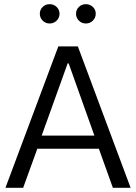

<svg xmlns="http://www.w3.org/2000/svg" viewBox="-20 -898 650 918"><path d="M158.4 -186.8H452.7L519.7 0H604.5L352.2 -676.2H258.9L6 0H90.7ZM303.4 -594.8H308.3L431.4 -249.5H179.2ZM170.4 -832.4Q170.4 -813.3 184 -799.5Q197.5 -785.7 217.3 -785.7Q237.4 -785.7 251 -799.5Q264.6 -813.3 264.6 -832.4Q264.6 -851.4 251 -864.7Q237.4 -878 217.3 -878Q197.5 -878 184 -864.7Q170.4 -851.4 170.4 -832.4ZM343.5 -832.4Q343.5 -813.3 357 -799.5Q370.6 -785.7 390.4 -785.7Q410.5 -785.7 424.1 -799.5Q437.8 -813.3 437.8 -832.4Q437.8 -851.4 424.1 -864.7Q410.5 -878 390.4 -878Q370.6 -878 357 -864.7Q343.5 -851.4 343.5 -832.4Z"/></svg>

Font: Estedad-FD VF
Style: Regular
Weight: 100
Designer: Amin Abedi
Version: Version 7.3